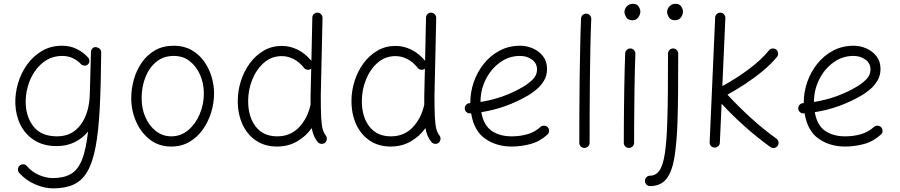

<svg xmlns="http://www.w3.org/2000/svg" viewBox="-20 -759 4781 1020"><path d="M283.7 -34.7Q362.8 -34.7 408.4 -96.2Q454.1 -157.7 457 -257.3L463.4 -484.9Q463.9 -493.7 469.2 -499.5Q476.6 -509.3 488.3 -508.8Q491.2 -508.8 494.1 -507.8Q497.6 -507.3 501 -505.4Q517.6 -498 517.6 -481.9V-481Q517.6 -480 517.6 -478V-476.1Q516.1 -306.2 509.8 -183.3Q503.4 -60.5 487.8 21.7Q472.2 104 444.1 152.3Q416 200.7 371.3 221.2Q326.7 241.7 262.2 241.7Q216.8 241.7 168 220.9Q119.1 200.2 82.5 160.2Q75.2 151.9 75.4 140.4Q75.7 128.9 83.5 121.6Q91.8 113.3 103.8 113.8Q115.7 114.3 122.1 122.6Q150.4 155.3 188 171.1Q225.6 187 260.7 187Q318.8 187 356.4 165.3Q394 143.6 415.5 89.8Q437 36.1 447.8 -60.1Q418 -23.9 376 -3.4Q334 17.1 281.2 17.1Q211.9 17.1 163.6 -13.2Q115.2 -43.5 89.6 -94.2Q64 -145 61.5 -206.5Q59.6 -261.7 75.7 -316.4Q91.8 -371.1 124.3 -416.3Q156.7 -461.4 203.6 -488.8Q250.5 -516.1 309.6 -516.1Q353 -516.1 388.2 -498.5Q423.3 -481 448.7 -452.6Q456.1 -444.3 454.8 -432.9Q453.6 -421.4 444.8 -415Q436 -408.7 424.6 -410.9Q413.1 -413.1 406.7 -421.9Q391.6 -438 366.5 -450Q341.3 -461.9 309.6 -461.9Q262.7 -461.9 226.1 -439.2Q189.5 -416.5 164.3 -379.2Q139.2 -341.8 127 -296.6Q114.7 -251.5 116.7 -206.1Q119.6 -133.8 160.4 -84.2Q201.2 -34.7 283.7 -34.7Z M903.3 -516.1Q956.1 -516.1 996.1 -493.9Q1036.1 -471.7 1063 -434.6Q1089.8 -397.5 1103.5 -352.8Q1117.2 -308.1 1117.2 -262.7Q1117.2 -212.4 1102.1 -162.6Q1086.9 -112.8 1057.9 -71.5Q1028.8 -30.3 986.6 -5.4Q944.3 19.5 890.1 19.5Q823.7 19.5 776.1 -17.6Q728.5 -54.7 702.9 -113.5Q677.2 -172.4 677.2 -237.3Q677.2 -287.6 691.2 -336.9Q705.1 -386.2 733.2 -426.8Q761.2 -467.3 803.7 -491.7Q846.2 -516.1 903.3 -516.1ZM903.3 -461.9Q849.1 -461.9 810.8 -430.9Q772.5 -399.9 752.4 -348.6Q732.4 -297.4 732.4 -237.3Q732.4 -181.2 752.9 -135.3Q773.4 -89.4 809.1 -62Q844.7 -34.7 890.1 -34.7Q940.4 -34.7 979.2 -67.1Q1018.1 -99.6 1040.5 -151.6Q1063 -203.6 1063 -262.7Q1063 -314.9 1043.5 -360.4Q1023.9 -405.8 988.3 -433.8Q952.6 -461.9 903.3 -461.9Z M1477.1 -515.1Q1520 -515.1 1560.3 -495.6Q1600.6 -476.1 1634.3 -436L1639.2 -665Q1639.2 -676.3 1647.2 -684.1Q1655.3 -691.9 1666.5 -691.9Q1677.7 -691.4 1685.5 -683.3Q1693.4 -675.3 1693.4 -664.1L1684.1 -249.5Q1684.1 -176.3 1686.3 -135Q1688.5 -93.8 1694.3 -73Q1700.2 -52.2 1710.4 -39.6Q1717.3 -30.8 1716.1 -19.3Q1714.8 -7.8 1706.5 -0.5Q1697.8 6.3 1686.3 5.1Q1674.8 3.9 1667.5 -4.9Q1643.6 -33.7 1636.2 -78.6Q1605 -34.7 1557.9 -7.6Q1510.7 19.5 1451.7 19.5Q1387.2 19.5 1340.3 -12Q1293.5 -43.5 1268.3 -98.1Q1243.2 -152.8 1243.2 -222.7Q1243.2 -276.9 1259.8 -328.9Q1276.4 -380.9 1307.1 -422.9Q1337.9 -464.8 1381.1 -490Q1424.3 -515.1 1477.1 -515.1ZM1298.3 -222.2Q1298.3 -138.2 1338.6 -86.4Q1378.9 -34.7 1452.6 -34.7Q1522.9 -34.7 1568.4 -82.5Q1613.8 -130.4 1629.4 -201.2L1629.9 -203.1Q1629.9 -213.4 1629.9 -225.3Q1629.9 -237.3 1629.9 -250L1633.3 -394Q1631.8 -393.1 1630.4 -392.1Q1621.1 -386.2 1609.6 -389.2Q1598.1 -392.1 1592.8 -401.4Q1567.9 -431.6 1538.1 -446.3Q1508.3 -460.9 1476.6 -460.9Q1422.9 -460.9 1382.8 -426.3Q1342.8 -391.6 1320.6 -336.9Q1298.3 -282.2 1298.3 -222.2Z M2081.1 -515.1Q2124 -515.1 2164.3 -495.6Q2204.6 -476.1 2238.3 -436L2243.2 -665Q2243.2 -676.3 2251.2 -684.1Q2259.3 -691.9 2270.5 -691.9Q2281.7 -691.4 2289.6 -683.3Q2297.4 -675.3 2297.4 -664.1L2288.1 -249.5Q2288.1 -176.3 2290.3 -135Q2292.5 -93.8 2298.3 -73Q2304.2 -52.2 2314.5 -39.6Q2321.3 -30.8 2320.1 -19.3Q2318.8 -7.8 2310.5 -0.5Q2301.8 6.3 2290.3 5.1Q2278.8 3.9 2271.5 -4.9Q2247.6 -33.7 2240.2 -78.6Q2209 -34.7 2161.9 -7.6Q2114.7 19.5 2055.7 19.5Q1991.2 19.5 1944.3 -12Q1897.5 -43.5 1872.3 -98.1Q1847.2 -152.8 1847.2 -222.7Q1847.2 -276.9 1863.8 -328.9Q1880.4 -380.9 1911.1 -422.9Q1941.9 -464.8 1985.1 -490Q2028.3 -515.1 2081.1 -515.1ZM1902.3 -222.2Q1902.3 -138.2 1942.6 -86.4Q1982.9 -34.7 2056.6 -34.7Q2127 -34.7 2172.4 -82.5Q2217.8 -130.4 2233.4 -201.2L2233.9 -203.1Q2233.9 -213.4 2233.9 -225.3Q2233.9 -237.3 2233.9 -250L2237.3 -394Q2235.8 -393.1 2234.4 -392.1Q2225.1 -386.2 2213.6 -389.2Q2202.1 -392.1 2196.8 -401.4Q2171.9 -431.6 2142.1 -446.3Q2112.3 -460.9 2080.6 -460.9Q2026.9 -460.9 1986.8 -426.3Q1946.8 -391.6 1924.6 -336.9Q1902.3 -282.2 1902.3 -222.2Z M2888.2 -43.9Q2847.2 -6.8 2797.6 6.3Q2748 19.5 2698.2 19.5Q2617.2 19.5 2557.6 -22Q2498 -63.5 2482.9 -157.2Q2480.5 -156.7 2478 -156.7Q2466.8 -155.8 2458.5 -163.1Q2450.2 -170.4 2449.2 -181.6Q2448.2 -192.9 2455.6 -201.4Q2462.9 -210 2474.1 -210.9Q2476.6 -210.9 2478.5 -211.4Q2478.5 -212.9 2478.5 -214.8Q2478.5 -270.5 2497.3 -324.2Q2516.1 -377.9 2551.3 -421.4Q2586.4 -464.8 2635.3 -490.5Q2684.1 -516.1 2743.7 -516.1Q2777.8 -516.1 2810.5 -502Q2843.3 -487.8 2864.7 -460.4Q2886.2 -433.1 2886.2 -393.1Q2886.2 -357.4 2869.6 -330.1Q2853 -302.7 2830.3 -283.9Q2807.6 -265.1 2789.6 -254.4Q2669.9 -183.6 2537.1 -163.1Q2548.8 -94.2 2591.3 -64.5Q2633.8 -34.7 2698.2 -34.7Q2743.2 -34.7 2782.5 -46.1Q2821.8 -57.6 2851.1 -84.5Q2859.4 -91.8 2870.8 -91.3Q2882.3 -90.8 2890.1 -82.5Q2897.5 -74.2 2897 -62.7Q2896.5 -51.3 2888.2 -43.9ZM2742.7 -461.9Q2683.6 -461.9 2636 -427.2Q2588.4 -392.6 2560.5 -336.9Q2532.7 -281.2 2532.7 -217.3Q2656.2 -236.8 2759.8 -298.3Q2788.6 -315.4 2810.8 -337.6Q2833 -359.9 2833 -389.6Q2833 -422.9 2806.2 -442.4Q2779.3 -461.9 2742.7 -461.9Z M3095.2 -686.5Q3106.4 -686 3114 -677.5Q3121.6 -668.9 3121.1 -657.7Q3118.2 -595.7 3116.5 -512.7Q3114.7 -429.7 3113.8 -338.6Q3112.8 -247.6 3112.5 -159.9Q3112.3 -72.3 3112.3 0Q3112.3 11.2 3104 19Q3095.7 26.9 3084.5 26.9Q3073.2 26.9 3065.4 19Q3057.6 11.2 3057.6 0Q3057.6 -72.3 3057.9 -160.2Q3058.1 -248 3059.3 -339.1Q3060.5 -430.2 3062.3 -513.7Q3064 -597.2 3066.9 -660.6Q3067.4 -671.9 3075.7 -679.4Q3084 -687 3095.2 -686.5Z M3297.4 -694.8Q3297.4 -711.9 3310.1 -725.3Q3322.8 -738.8 3342.3 -738.8Q3363.8 -738.8 3372.8 -724.1Q3381.8 -709.5 3381.8 -698.2Q3381.8 -681.6 3370.8 -666.5Q3359.9 -651.4 3339.8 -651.4Q3315.9 -651.4 3306.6 -667.5Q3297.4 -683.6 3297.4 -694.8ZM3329.6 -501.5Q3340.8 -501 3348.4 -492.4Q3356 -483.9 3355.5 -472.7Q3354 -438.5 3352.8 -390.1Q3351.6 -341.8 3350.8 -286.9Q3350.1 -231.9 3349.6 -177.7Q3349.1 -123.5 3348.9 -77.1Q3348.6 -30.8 3348.6 0Q3348.6 11.2 3340.3 19Q3332 26.9 3320.8 26.9Q3309.6 26.9 3301.8 19Q3293.9 11.2 3293.9 0Q3293.9 -30.8 3294.2 -77.4Q3294.4 -124 3294.9 -178.2Q3295.4 -232.4 3296.4 -287.6Q3297.4 -342.8 3298.6 -391.8Q3299.8 -440.9 3301.3 -475.6Q3301.8 -486.8 3310.1 -494.4Q3318.4 -502 3329.6 -501.5Z M3555.7 -501.5Q3566.9 -501.5 3575 -493.4Q3583 -485.4 3583 -474.1Q3583 -361.8 3582.3 -271Q3581.5 -180.2 3579.1 -108.9Q3575.2 1 3563 76.4Q3550.8 151.9 3520.8 190.7Q3490.7 229.5 3433.1 229.5Q3421.9 229.5 3414.1 221.4Q3406.2 213.4 3406.2 202.1Q3406.2 190.9 3414.1 182.6Q3421.9 174.3 3433.1 174.3Q3463.9 174.3 3482.9 147.5Q3502 120.6 3511.7 58.1Q3521.5 -4.4 3524.9 -111.3Q3527.3 -182.1 3528.1 -272Q3528.8 -361.8 3528.8 -474.1Q3528.8 -485.4 3536.6 -493.4Q3544.4 -501.5 3555.7 -501.5ZM3523.9 -694.8Q3523.9 -711.9 3536.6 -725.3Q3549.3 -738.8 3568.8 -738.8Q3590.3 -738.8 3599.4 -724.1Q3608.4 -709.5 3608.4 -698.2Q3608.4 -681.6 3597.4 -666.5Q3586.4 -651.4 3566.4 -651.4Q3542.5 -651.4 3533.2 -667.5Q3523.9 -683.6 3523.9 -694.8Z M4111.3 15.6Q4105 24.9 4093.5 26.9Q4082 28.8 4072.8 22Q4003.9 -27.3 3937.5 -86.4Q3871.1 -145.5 3813.5 -208L3804.2 -0.5Q3803.7 10.7 3795.2 18.1Q3786.6 25.4 3775.4 24.9Q3764.2 24.4 3756.8 16.1Q3749.5 7.8 3750 -3.4L3779.3 -666Q3779.8 -677.2 3788.1 -684.8Q3796.4 -692.4 3807.6 -691.9Q3818.8 -691.4 3826.4 -682.9Q3834 -674.3 3833.5 -663.1L3817.4 -301.8Q3885.7 -338.4 3953.9 -388.4Q4022 -438.5 4065.4 -491.7Q4072.3 -500 4083.7 -501.2Q4095.2 -502.4 4104 -495.6Q4112.3 -488.3 4113.5 -476.8Q4114.7 -465.3 4107.9 -457Q4076.7 -418.9 4033 -382.6Q3989.3 -346.2 3940.4 -314Q3891.6 -281.7 3844.7 -255.9Q3902.8 -192.9 3970.2 -131.6Q4037.6 -70.3 4105 -22.5Q4113.8 -16.1 4115.7 -4.9Q4117.7 6.3 4111.3 15.6Z M4659.7 -43.9Q4618.7 -6.8 4569.1 6.3Q4519.5 19.5 4469.7 19.5Q4388.7 19.5 4329.1 -22Q4269.5 -63.5 4254.4 -157.2Q4252 -156.7 4249.5 -156.7Q4238.3 -155.8 4230 -163.1Q4221.7 -170.4 4220.7 -181.6Q4219.7 -192.9 4227.1 -201.4Q4234.4 -210 4245.6 -210.9Q4248 -210.9 4250 -211.4Q4250 -212.9 4250 -214.8Q4250 -270.5 4268.8 -324.2Q4287.6 -377.9 4322.8 -421.4Q4357.9 -464.8 4406.7 -490.5Q4455.6 -516.1 4515.1 -516.1Q4549.3 -516.1 4582 -502Q4614.7 -487.8 4636.2 -460.4Q4657.7 -433.1 4657.7 -393.1Q4657.7 -357.4 4641.1 -330.1Q4624.5 -302.7 4601.8 -283.9Q4579.1 -265.1 4561 -254.4Q4441.4 -183.6 4308.6 -163.1Q4320.3 -94.2 4362.8 -64.5Q4405.3 -34.7 4469.7 -34.7Q4514.6 -34.7 4554 -46.1Q4593.3 -57.6 4622.6 -84.5Q4630.9 -91.8 4642.3 -91.3Q4653.8 -90.8 4661.6 -82.5Q4668.9 -74.2 4668.5 -62.7Q4668 -51.3 4659.7 -43.9ZM4514.2 -461.9Q4455.1 -461.9 4407.5 -427.2Q4359.9 -392.6 4332 -336.9Q4304.2 -281.2 4304.2 -217.3Q4427.7 -236.8 4531.2 -298.3Q4560.1 -315.4 4582.3 -337.6Q4604.5 -359.9 4604.5 -389.6Q4604.5 -422.9 4577.6 -442.4Q4550.8 -461.9 4514.2 -461.9Z"/></svg>

Font: Mikhak Light
Style: Regular
Weight: 300
Designer: Amin Abedi
Version: Version 3.3